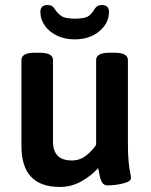

<svg xmlns="http://www.w3.org/2000/svg" viewBox="-20 -734 597 761"><path d="M276 -578Q237 -578 206.5 -592.5Q176 -607 158 -632Q140 -657 140 -687Q140 -714 169 -714Q180 -714 186 -710Q192 -706 197 -698Q205 -685 220.5 -672.5Q236 -660 276 -660Q320 -660 334.5 -673Q349 -686 356 -700Q361 -707 367 -710.5Q373 -714 383 -714Q412 -714 412 -687Q412 -642 373.5 -610Q335 -578 276 -578ZM217 7Q65 7 65 -155V-496Q65 -525 118 -525H137Q190 -525 190 -496V-172Q190 -137 208 -117.5Q226 -98 265 -98Q297 -98 321.5 -117.5Q346 -137 361 -160V-496Q361 -525 414 -525H434Q487 -525 487 -496V-166Q487 -118 490 -91Q493 -64 496 -50Q499 -36 499 -28Q499 -17 480 -10.5Q461 -4 439 -1.5Q417 1 407 1Q392 1 385 -10.5Q378 -22 375 -38.5Q372 -55 369 -68Q343 -38 303 -15.5Q263 7 217 7Z"/></svg>

Font: Asap SemiBold
Style: Regular
Weight: 600
Designer: Pablo Cosgaya
Foundry: Omnibus-Type
Version: Version 3.001; ttfautohint (v1.8.3)